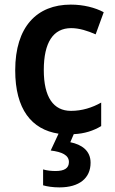

<svg xmlns="http://www.w3.org/2000/svg" viewBox="-20 -573 497 833"><path d="M373 133C373 80 334 54 285 44L300 9C347 7 386 -6 419 -26V-128C380 -106 336 -92 288 -92C212 -92 170 -151 170 -269C170 -389 211 -451 289 -451C324 -451 361 -439 395 -424L430 -520C393 -540 342 -553 287 -553C140 -553 46 -457 46 -268C46 -99 117 -11 234 7L200 80C249 86 279 100 279 130C279 157 259 169 221 169C203 169 183 167 167 162V231C184 236 209 240 238 240C324 240 373 200 373 133Z"/></svg>

Font: Noto Sans Thai Looped SemiCondensed SemiBold
Style: Regular
Weight: 600
Width: 4
Designer: Sasikarn Vongin, Ben Mitchell
Foundry: The Fontpad Ltd
Version: Version 1.001